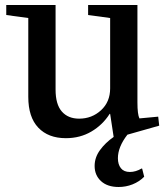

<svg xmlns="http://www.w3.org/2000/svg" viewBox="-20 -542 656 767"><path d="M420 -470 332 -482V-522H529V-133Q529 -85 537 -69L612 -76L616 -40L489 -4Q451 45 451 90Q451 115 463 130Q475 145 499 145Q522 145 546 131L548 132L556 164Q536 184 509.5 194.5Q483 205 454 205Q409 205 383.5 181.5Q358 158 358 121Q358 87 379.5 57.5Q401 28 434 5L420 -87H418Q390 -43 345 -16.5Q300 10 243 10Q173 10 133 -32Q93 -74 93 -155V-470L5 -482V-522H202V-184Q202 -125 227 -96.5Q252 -68 296 -68Q347 -68 383.5 -101.5Q420 -135 420 -189Z"/></svg>

Font: Minipax
Style: Bold
Weight: 500
Designer: Raphaël Ronot, Igor Stepanchenko (Cyrillic)
Foundry: steppetype
Version: Version 1.002